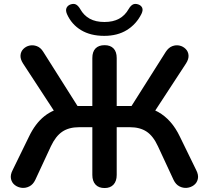

<svg xmlns="http://www.w3.org/2000/svg" viewBox="-20 -941 1054 969"><path d="M508 8Q478 8 462 -9.5Q446 -27 446 -58V-299H379Q328 -299 294.5 -276.5Q261 -254 237 -203L158 -33Q147 -10 128.5 -0.5Q110 9 90.5 7Q71 5 55.5 -6.5Q40 -18 35.5 -38Q31 -58 44 -83L126 -251Q158 -318 204 -354.5Q250 -391 314 -401L264 -364L96 -621Q82 -643 83.5 -662Q85 -681 98 -694Q111 -707 129 -711Q147 -715 166 -708Q185 -701 198 -680L382 -389L358 -406H446V-648Q446 -680 462 -696.5Q478 -713 508 -713Q537 -713 553 -696.5Q569 -680 569 -648V-406H658L633 -389L817 -680Q831 -701 849.5 -708Q868 -715 886 -711Q904 -707 917 -694Q930 -681 931.5 -662Q933 -643 919 -621L751 -364L701 -401Q744 -395 778 -376Q812 -357 839.5 -326Q867 -295 888 -251L970 -83Q983 -58 978.5 -38Q974 -18 958.5 -6.5Q943 5 923.5 7Q904 9 885.5 -0.5Q867 -10 856 -33L777 -203Q753 -255 719.5 -277Q686 -299 636 -299H569V-58Q569 -27 553 -9.5Q537 8 508 8ZM506 -760Q437 -760 389 -789Q341 -818 318 -870Q310 -889 316 -901.5Q322 -914 337 -919Q353 -924 364 -918Q375 -912 385 -895Q403 -863 433 -846.5Q463 -830 507 -830Q551 -830 581 -846.5Q611 -863 629 -895Q639 -912 650 -918Q661 -924 677 -919Q692 -914 697.5 -902Q703 -890 694 -871Q668 -819 620.5 -789.5Q573 -760 506 -760Z"/></svg>

Font: Nunito ExtraLight
Style: Regular
Weight: 200
Designer: Vernon Adams
Foundry: Vernon Adams
Version: Version 3.602